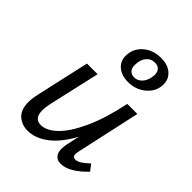

<svg xmlns="http://www.w3.org/2000/svg" viewBox="-197 -791 905 905"><g transform="rotate(45 256.0 -338.0)"><path d="M488 -66Q419 6 363 6Q341 6 328.5 -7.5Q316 -21 316 -48Q316 -61 319 -77L334 -145Q292 -68 242.5 -31Q193 6 143 6Q104 6 77 -18Q50 -42 50 -93Q50 -117 58 -152L117 -416H188L130 -160Q124 -133 124 -111Q124 -57 168 -57Q206 -57 246.5 -96Q287 -135 324 -215.5Q361 -296 386 -416H453L383 -97Q380 -85 380 -76Q380 -57 398 -57Q411 -57 426.5 -66.5Q442 -76 464 -97ZM220 -571Q220 -618 255.5 -650Q291 -682 346 -682Q391 -682 416.5 -659.5Q442 -637 442 -602Q442 -555 404.5 -523Q367 -491 315 -491Q272 -491 246 -513Q220 -535 220 -571ZM379 -587Q381 -599 381 -603Q381 -624 370.5 -635Q360 -646 341 -646Q314 -646 297.5 -625.5Q281 -605 281 -570Q281 -549 291.5 -538Q302 -527 320 -527Q342 -527 358 -543.5Q374 -560 379 -587Z"/></g></svg>

Font: Ysabeau Medium
Style: Italic
Weight: 500
Italic angle: -12°
Designer: Christian Thalmann (Catharsis Fonts)
Version: Version 0.003